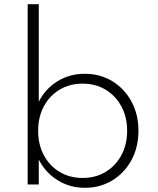

<svg xmlns="http://www.w3.org/2000/svg" viewBox="-20 -880 756 916"><path d="M385 16Q457.5 16 515.2 -19Q573 -54 606.8 -115.5Q640.5 -177 640.5 -256Q640.5 -334.5 607 -396Q573.5 -457.5 515.5 -492.8Q457.5 -528 384.5 -528Q312.5 -528 254.5 -492.5Q196.5 -457 165 -394.5V-860H112V0H165V-118.5Q197.5 -55.5 255.5 -19.8Q313.5 16 385 16ZM374.5 -31Q312.5 -31 264.5 -59.8Q216.5 -88.5 189.2 -139.5Q162 -190.5 162 -256Q162 -322 189.2 -372.8Q216.5 -423.5 264.5 -452.2Q312.5 -481 374.5 -481Q436 -481 484 -452Q532 -423 559.2 -372.2Q586.5 -321.5 586.5 -256Q586.5 -190.5 559.2 -139.8Q532 -89 484 -60Q436 -31 374.5 -31Z"/></svg>

Font: Spartan Light
Style: Regular
Weight: 300
Designer: Matt Bailey, Mirko Velimirovic
Foundry: Matt Bailey
Version: Version 1.003; ttfautohint (v1.8.3)